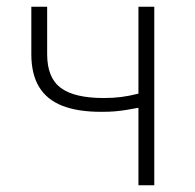

<svg xmlns="http://www.w3.org/2000/svg" viewBox="-20 -550 580 570"><path d="M391 0V-230Q370 -226 354 -223.5Q338 -221 321.5 -219.5Q305 -218 280 -218Q211 -218 165 -236Q119 -254 96 -292Q73 -330 73 -389V-530H120V-389Q120 -319 160.5 -289Q201 -259 288 -259Q316 -259 339.5 -262Q363 -265 391 -272V-530H438V0Z"/></svg>

Font: Noto Sans TC ExtraLight
Style: Regular
Weight: 250
Designer: Ryoko NISHIZUKA  (kana, bopomofo & ideographs); Paul D. Hunt (Latin, Greek & Cyrillic); Sandoll Communications , Soo-you
Foundry: Adobe
Version: Version 2.004-H2;hotconv 1.0.118;makeotfexe 2.5.65603